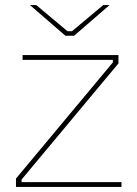

<svg xmlns="http://www.w3.org/2000/svg" viewBox="-20 -737 542 757"><path d="M238 -596H272L412 -717H387L264 -614H246L123 -717H98ZM43 0H459V-19H65V-29L447 -487V-520H69V-501H425V-491L43 -33Z"/></svg>

Font: Fixel Display Thin
Style: Regular
Weight: 100
Designer: AlfaBravo + MacPaw
Foundry: Kyrylo Tkachov, Marchela Mozhyna, Serhii Makarenko, Maria Weinstein, Zakhar Kryvoshyya
Version: Version 1.211